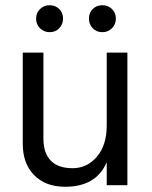

<svg xmlns="http://www.w3.org/2000/svg" viewBox="-20 -708 580 734"><path d="M206.5 -673.5Q221 -659 221 -637Q221 -615 206.5 -600Q192 -585 170 -585Q148 -585 133 -600Q118 -615 118 -637Q118 -659 133 -673.5Q148 -688 170 -688Q192 -688 206.5 -673.5ZM408 -673.5Q423 -659 423 -637Q423 -615 408 -600Q393 -585 371 -585Q349 -585 334.5 -600Q320 -615 320 -637Q320 -659 334.5 -673.5Q349 -688 371 -688Q393 -688 408 -673.5ZM467 0H388V-88Q348 6 229 6Q154 6 110.5 -38.5Q67 -83 67 -158V-507H146V-178Q146 -123 174 -94Q202 -65 257.5 -65Q313 -65 350.5 -109Q388 -153 388 -228V-507H467Z"/></svg>

Font: Hind Mysuru
Style: Regular
Weight: 400
Designer: Manushi Parikh, Hitesh Malaviya
Foundry: Indian Type Foundry
Version: Version 0.703;PS 1.0;hotconv 1.0.86;makeotf.lib2.5.63406